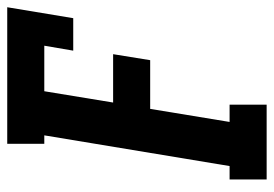

<svg xmlns="http://www.w3.org/2000/svg" viewBox="-136 -640 775 544"><g transform="rotate(-90 252.0 -367.5)"><path d="M16 0V-105H54L141 -630H117V-735H504L473 -548H381L395 -630H266L234 -435H371L354 -330H216L179 -105H228V0Z"/></g></svg>

Font: Iosevka Slab Extrabold
Style: Italic
Weight: 800
Italic angle: -9°
Monospace: yes
Designer: Belleve Invis
Foundry: Belleve Invis
Version: Version 11.1.0; ttfautohint (v1.8.3)